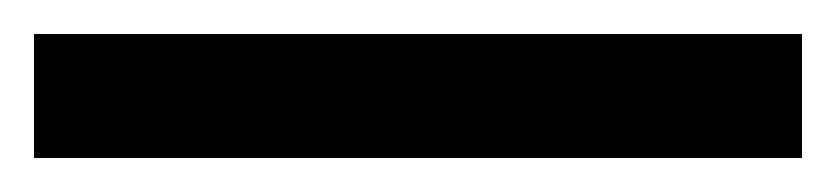

<svg xmlns="http://www.w3.org/2000/svg" viewBox="-22 60 492 113"><path d="M450 153V80H-2V153Z"/></svg>

Font: Noto Sans Lao ExtraCondensed Medium
Style: Regular
Weight: 500
Width: 2
Designer: Monotype Design Team
Foundry: Monotype Imaging Inc.
Version: Version 2.003